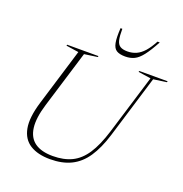

<svg xmlns="http://www.w3.org/2000/svg" viewBox="-159 -1059 1155 1210"><g transform="rotate(20 418.5 -454.0)"><path d="M165.5 -301Q136 -204.5 144.2 -140.8Q152.5 -77 196.2 -45.8Q240 -14.5 317 -14.5Q390 -14.5 443.5 -40.2Q497 -66 536.2 -125.2Q575.5 -184.5 606.5 -285L729 -685.5L644.5 -698L647 -705H837L834.5 -698L746.5 -685.5L618.5 -265Q589 -169.5 548 -108.8Q507 -48 448.2 -19Q389.5 10 307.5 10Q225 10 173 -22.5Q121 -55 108 -123.8Q95 -192.5 128 -301.5L245 -685.5L161 -698L163 -705H373L371 -698L283 -685.5ZM533.5 -795Q565.5 -795 592.8 -807.2Q620 -819.5 644 -846.5Q668 -873.5 691.5 -918H706.5Q672 -854 645.2 -819.8Q618.5 -785.5 592 -772.8Q565.5 -760 531 -760Q493.5 -760 473 -772.8Q452.5 -785.5 446 -819.8Q439.5 -854 443.5 -918H455.5Q455 -870.5 461.2 -843.5Q467.5 -816.5 484.8 -805.8Q502 -795 533.5 -795Z"/></g></svg>

Font: Newsreader 60pt ExtraLight
Style: Italic
Weight: 250
Italic angle: -17°
Designer: Hugues Gentile
Foundry: Production Type
Version: Version 1.003